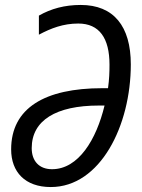

<svg xmlns="http://www.w3.org/2000/svg" viewBox="-20 -745 575 775"><path d="M185 10C385 10 508 -238 508 -485C508 -639 439 -725 306 -725C241 -725 186 -710 137 -682V-605C186 -631 235 -650 296 -650C381 -650 422 -591 422 -484C422 -453 421 -425 416 -389H393C161 -389 25 -309 25 -142C25 -51 81 10 185 10ZM190 -62C138 -62 108 -95 108 -147C108 -259 206 -319 379 -319H402C369 -182 297 -62 190 -62Z"/></svg>

Font: Noto Sans Condensed
Style: Italic
Weight: 400
Width: 3
Italic angle: -12°
Designer: Monotype Design Team
Foundry: Monotype Imaging Inc.
Version: Version 2.013